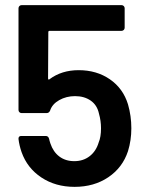

<svg xmlns="http://www.w3.org/2000/svg" viewBox="-20 -720 572 747"><path d="M491 -221Q491 -174 478 -132Q457 -68 401.5 -30.5Q346 7 270 7Q196 7 141 -29.5Q86 -66 64 -128Q55 -154 52 -179V-181Q52 -191 63 -191H158Q168 -191 171 -180Q172 -174 176 -162Q187 -129 211 -111Q235 -93 269 -93Q304 -93 329 -112.5Q354 -132 364 -166Q373 -187 373 -221Q373 -250 365 -278Q358 -311 333 -328.5Q308 -346 272 -346Q238 -346 210.5 -330.5Q183 -315 175 -290Q171 -280 161 -280H64Q59 -280 55.5 -283.5Q52 -287 52 -292V-688Q52 -693 55.5 -696.5Q59 -700 64 -700H453Q458 -700 461.5 -696.5Q465 -693 465 -688V-612Q465 -607 461.5 -603.5Q458 -600 453 -600H173Q168 -600 168 -595L167 -415Q167 -411 169 -410.5Q171 -410 173 -412Q220 -447 286 -447Q356 -447 407.5 -411.5Q459 -376 478 -314Q491 -269 491 -221Z"/></svg>

Font: Barlow SemiBold
Style: Regular
Weight: 600
Designer: Jeremy Tribby
Foundry: Tribby Type
Version: Version 1.422